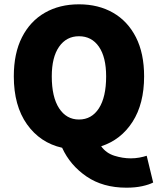

<svg xmlns="http://www.w3.org/2000/svg" viewBox="-20 -682 732 890"><path d="M566 188Q457 188 381 136Q305 84 268 3Q166 -20 105 -106Q44 -192 44 -328Q44 -435 82 -509.5Q120 -584 188 -623Q256 -662 346 -662Q436 -662 504 -623Q572 -584 610 -509.5Q648 -435 648 -328Q648 -201 594.5 -117.5Q541 -34 449 -4Q472 28 510.5 40Q549 52 586 52Q607 52 626 48.5Q645 45 660 40L690 164Q671 174 639 181Q607 188 566 188ZM346 -128Q405 -128 438.5 -180Q472 -232 472 -328Q472 -417 438.5 -465.5Q405 -514 346 -514Q288 -514 254 -465.5Q220 -417 220 -328Q220 -232 254 -180Q288 -128 346 -128Z"/></svg>

Font: Assistant ExtraBold
Style: Regular
Weight: 800
Designer: Hebrew By Ben Nathan, Latin by Paul Hunt
Version: Version 3.000